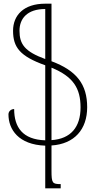

<svg xmlns="http://www.w3.org/2000/svg" viewBox="-20 -782 535 1044"><path d="M226 242H310V219C265 219 260 214 260 146V9C385 1 454 -79 454 -199C454 -323 397 -398 260 -449V-762H226C108 -762 51 -698 51 -615C51 -524 89 -476 226 -427V-19C103 -23 57 -90 57 -189C39 -189 26 -176 26 -160C26 -78 81 5 226 10ZM418 -198C418 -91 365 -27 260 -20V-414C378 -366 418 -302 418 -198ZM86 -615C86 -680 127 -733 226 -733V-461C114 -502 86 -542 86 -615Z"/></svg>

Font: Noto Serif Armenian Condensed ExtraLight
Style: Regular
Weight: 200
Width: 3
Designer: Monotype Design Team
Foundry: Monotype Imaging Inc.
Version: Version 2.008